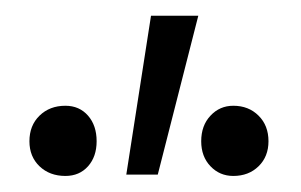

<svg xmlns="http://www.w3.org/2000/svg" viewBox="-20 -731 382 244"><path d="M140.5 -509.1 171.9 -711H232L180.5 -509.1ZM63.1 -507.4Q43.1 -507.4 30.2 -519.7Q17.4 -532 17.4 -551.5Q17.4 -571.5 30.2 -584Q43.1 -596.6 63.1 -596.6Q80.9 -596.6 91.9 -584Q102.8 -571.5 102.8 -551.5Q102.8 -532 91.9 -519.7Q80.9 -507.4 63.1 -507.4ZM276.5 -507.4Q259.2 -507.4 247.5 -519.7Q235.7 -532 235.7 -551.5Q235.7 -571.5 247.5 -584Q259.2 -596.6 276.5 -596.6Q296 -596.6 308.6 -584Q321.2 -571.5 321.2 -551.5Q321.2 -532 308.6 -519.7Q296 -507.4 276.5 -507.4Z"/></svg>

Font: Ysabeau
Style: Bold
Weight: 700
Designer: Christian Thalmann (Catharsis Fonts)
Version: Version 2.000;gftools[0.9.27.dev2+g8671c4b]